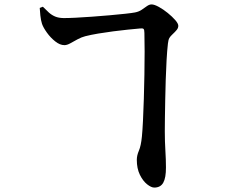

<svg xmlns="http://www.w3.org/2000/svg" viewBox="-20 -802 1040 877"><path d="M639.6 -651.5Q639.6 -666.8 635.3 -670.2Q630.9 -673.6 617.8 -671.8Q595.3 -669.8 563.6 -666.6Q531.9 -663.3 496.8 -658.8Q461.6 -654.2 428.5 -648.7Q395.4 -643.1 369.6 -636.6Q352 -632.1 334 -622.3Q316.1 -612.4 301 -604.1Q285.9 -595.8 274.5 -595.8Q253.7 -595.8 232.3 -612.9Q210.8 -629.9 194.4 -652.8Q177.9 -675.7 171.9 -693Q166.5 -709.8 164.3 -731.4Q162.1 -753 161.5 -765.7L175.8 -771.3Q190.8 -755.9 203.5 -744.5Q216.3 -733.1 232.1 -726.4Q248 -719.8 270.1 -719.5Q289.2 -719.3 323.9 -721Q358.6 -722.8 399.6 -725.7Q440.6 -728.6 480.6 -732.2Q520.5 -735.7 551.6 -739.1Q582.8 -742.5 596.8 -745.2Q614.9 -748.8 627.6 -757.6Q640.3 -766.4 651.2 -774.1Q662.1 -781.8 672.3 -781.8Q684.9 -781.8 705.6 -770.4Q726.2 -759.1 746.4 -742.6Q766.6 -726.2 780.5 -710.3Q794.4 -694.3 794.4 -684.2Q794.4 -674.2 787.4 -665.6Q780.4 -656.9 767.5 -644.8Q758.2 -636.3 753.6 -628.5Q749 -620.7 747 -602.8Q743.3 -570.6 740.9 -527.5Q738.5 -484.5 737 -437.8Q735.5 -391.1 734.7 -346Q733.8 -300.9 733.3 -263.5Q732.8 -226.2 732.8 -202.6Q732.8 -155.6 735.4 -114.4Q738 -73.2 738 -37.3Q738.3 10.2 725.7 32.5Q713.1 54.8 684.7 54.8Q670.8 54.8 651.8 39.7Q632.8 24.6 618.8 -3.9Q604.9 -32.4 604.9 -71.9Q604.9 -91.7 614.4 -113.7Q624 -135.7 628.2 -178.6Q630.9 -205.9 633.1 -251Q635.4 -296.1 637 -350.8Q638.6 -405.5 639.6 -460.9Q640.6 -516.3 640.6 -566.2Q640.6 -616.1 639.6 -651.5Z"/></svg>

Font: Source Han Serif JP VF
Style: Regular
Weight: 250
Designer: Ryoko NISHIZUKA 西塚涼子 (kana & ideographs); Frank Grießhammer (Latin, Greek & Cyrillic); Wenlong ZHANG 张文龙 (bopomofo); San
Foundry: Adobe
Version: Version 2.001;hotconv 1.1.0;makeotfexe 2.6.0